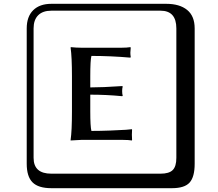

<svg xmlns="http://www.w3.org/2000/svg" viewBox="-20 -774 1140 1006"><path d="M453 -191Q453 -110 459 -88Q504 -88 557 -90Q610 -92 640 -94L671 -97L672 -94Q672 -91 671.5 -81.5Q671 -72 671 -68Q671 -64 671.5 -55Q672 -46 672 -41L671 -38Q653 -41 626 -41H405L350 -38V-41Q357 -88 357 -191V-374Q357 -475 350 -524L351 -527Q380 -524 405 -524H618Q645 -524 663 -527L665 -524Q663 -504 663 -498Q663 -487 665 -475L663 -472Q560 -481 459 -481Q453 -459 453 -374V-316Q517 -316 620 -323L623 -321Q620 -310 620 -297Q620 -282 623 -272L620 -270Q538 -278 453 -278ZM249 -718Q204 -718 180 -694Q156 -670 156 -625V53Q156 136 249 136H821Q866 136 885 117Q904 98 904 53V-625Q904 -718 821 -718ZM1000 84Q1000 153 973.5 182.5Q947 212 881 212H249Q181 212 150.5 181.5Q120 151 120 84V-625Q120 -687 154 -720.5Q188 -754 249 -754H851Q921 -754 960.5 -722Q1000 -690 1000 -625Z"/></svg>

Font: Libertinus Keyboard
Style: Regular
Weight: 700
Designer: Philipp H. Poll
Foundry: Khaled Hosny
Version: Version 6.7